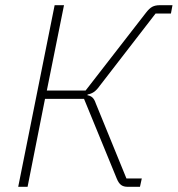

<svg xmlns="http://www.w3.org/2000/svg" viewBox="-20 -718 683 738"><path d="M50 0 190 -698H226L160 -370H309L541 -669Q554 -686 565.5 -692Q577 -698 594 -698H643L637 -666H578L364 -389Q352 -372 341 -364.5Q330 -357 317 -355L316 -352Q328 -350 335.5 -343Q343 -336 348 -321L466 -32H525L518 0H470Q455 0 445.5 -7Q436 -14 429 -31L303 -338H153L86 0Z"/></svg>

Font: IBM Plex Sans ExtraLight
Style: Italic
Weight: 250
Italic angle: -11.31°
Designer: Mike Abbink, Paul van der Laan, Pieter van Rosmalen
Foundry: Bold Monday
Version: Version 3.201